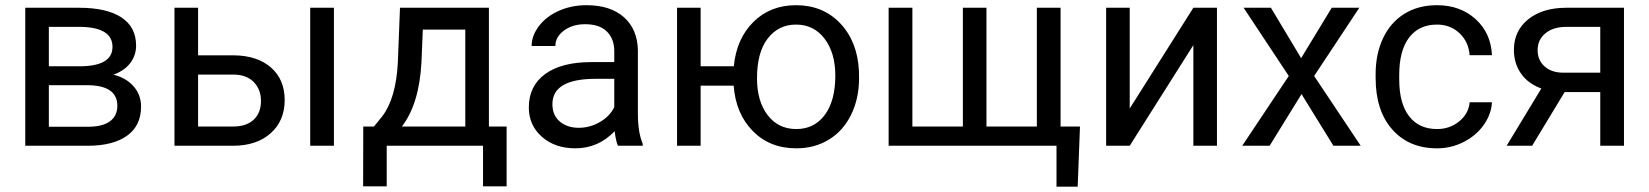

<svg xmlns="http://www.w3.org/2000/svg" viewBox="-20 -558 6313 735"><path d="M76.7 0V-528.3H282.7Q388.2 -528.3 444.6 -491.5Q501 -454.6 501 -383.3Q501 -346.7 479 -317.1Q457 -287.6 414.1 -272Q461.9 -260.7 491 -228Q520 -195.3 520 -149.9Q520 -77.1 466.6 -38.6Q413.1 0 315.4 0ZM167 -231.9V-72.8H316.4Q373 -72.8 401.1 -93.8Q429.2 -114.7 429.2 -152.8Q429.2 -231.9 313 -231.9ZM167 -304.2H283.7Q410.6 -304.2 410.6 -378.4Q410.6 -452.6 290.5 -455.1H167Z M738.3 -346.2H875.5Q965.3 -345.2 1017.6 -299.3Q1069.8 -253.4 1069.8 -174.8Q1069.8 -95.7 1016.1 -47.9Q962.4 0 871.6 0H647.9V-528.3H738.3ZM1258.3 0H1167.5V-528.3H1258.3ZM738.3 -272.5V-73.7H872.6Q923.3 -73.7 951.2 -99.9Q979 -126 979 -171.4Q979 -215.3 951.9 -243.4Q924.8 -271.5 876 -272.5Z M1411.6 -73.7 1442.9 -112.3Q1495.6 -180.7 1502.9 -317.4L1511.2 -528.3H1851.6V-73.7H1919.4V155.3H1829.1V0H1460.4V155.3H1370.1L1370.6 -73.7ZM1518.6 -73.7H1761.2V-444.8H1598.6L1593.3 -318.8Q1585 -161.1 1518.6 -73.7Z M2345.7 0Q2337.9 -15.6 2333 -55.7Q2270 9.8 2182.6 9.8Q2104.5 9.8 2054.4 -34.4Q2004.4 -78.6 2004.4 -146.5Q2004.4 -229 2067.1 -274.7Q2129.9 -320.3 2243.7 -320.3H2331.5V-361.8Q2331.5 -409.2 2303.2 -437.3Q2274.9 -465.3 2219.7 -465.3Q2171.4 -465.3 2138.7 -440.9Q2106 -416.5 2106 -381.8H2015.1Q2015.1 -421.4 2043.2 -458.3Q2071.3 -495.1 2119.4 -516.6Q2167.5 -538.1 2225.1 -538.1Q2316.4 -538.1 2368.2 -492.4Q2419.9 -446.8 2421.9 -366.7V-123.5Q2421.9 -50.8 2440.4 -7.8V0ZM2195.8 -68.8Q2238.3 -68.8 2276.4 -90.8Q2314.5 -112.8 2331.5 -147.9V-256.3H2260.7Q2094.7 -256.3 2094.7 -159.2Q2094.7 -116.7 2123 -92.8Q2151.4 -68.8 2195.8 -68.8Z M2662.1 -304.2H2789.1Q2799.3 -409.7 2864 -473.9Q2928.7 -538.1 3027.3 -538.1Q3130.9 -538.1 3196.8 -468.3Q3262.7 -398.4 3268.1 -286.6L3268.6 -258.3Q3268.6 -181.2 3238.3 -119.1Q3208 -57.1 3153.3 -23.7Q3098.6 9.8 3028.3 9.8Q2926.3 9.8 2861.3 -56.9Q2796.4 -123.5 2788.6 -230H2662.1V0H2571.8V-528.3H2662.1ZM2877.9 -258.3Q2877.9 -170.4 2918.7 -117.2Q2959.5 -64 3028.3 -64Q3097.2 -64 3137.5 -118.2Q3177.7 -172.4 3177.7 -269Q3177.7 -355.5 3136.7 -409.7Q3095.7 -463.9 3027.3 -463.9Q2960 -463.9 2918.9 -410.6Q2877.9 -357.4 2877.9 -258.3Z M3472.7 -528.3V-73.7H3666V-528.3H3756.3V-73.7H3949.2V-528.3H4040V-73.7H4114.3L4105.5 156.7H4024.4V0H3381.8V-528.3Z M4548.3 -528.3H4638.7V0H4548.3V-385.3L4304.7 0H4214.4V-528.3H4304.7V-142.6Z M4960.9 -335.4 5078.1 -528.3H5183.6L5010.7 -267.1L5189 0H5084.5L4962.4 -197.8L4840.3 0H4735.4L4913.6 -267.1L4740.7 -528.3H4845.2Z M5481.4 -64Q5529.8 -64 5565.9 -93.3Q5602.1 -122.6 5606 -166.5H5691.4Q5689 -121.1 5660.2 -80.1Q5631.3 -39.1 5583.3 -14.6Q5535.2 9.8 5481.4 9.8Q5373.5 9.8 5309.8 -62.3Q5246.1 -134.3 5246.1 -259.3V-274.4Q5246.1 -351.6 5274.4 -411.6Q5302.7 -471.7 5355.7 -504.9Q5408.7 -538.1 5481 -538.1Q5569.8 -538.1 5628.7 -484.9Q5687.5 -431.6 5691.4 -346.7H5606Q5602.1 -397.9 5567.1 -430.9Q5532.2 -463.9 5481 -463.9Q5412.1 -463.9 5374.3 -414.3Q5336.4 -364.7 5336.4 -271V-253.9Q5336.4 -162.6 5374 -113.3Q5411.6 -64 5481.4 -64Z M6196.8 -528.3V0H6106V-205.6H5969.7L5845.2 0H5747.6L5880.4 -219.2Q5829.6 -237.8 5802.5 -276.6Q5775.4 -315.4 5775.4 -367.2Q5775.4 -439.5 5829.6 -483.6Q5883.8 -527.8 5974.6 -528.3ZM5866.2 -366.2Q5866.2 -327.6 5892.6 -304Q5918.9 -280.3 5962.4 -279.8H6106V-455.1H5976.1Q5925.8 -455.1 5896 -430.4Q5866.2 -405.8 5866.2 -366.2Z"/></svg>

Font: SteelSelectRoboto
Style: Roboto-Regular
Weight: 400
Designer: Google
Version: Version 2.137; 2017